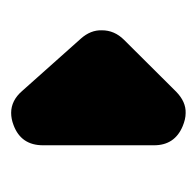

<svg xmlns="http://www.w3.org/2000/svg" viewBox="-24 -495 361 353"><g transform="rotate(-90 156.5 -318.5)"><path d="M65.9 -215.8C65.9 -190.4 77.6 -172.9 101.1 -163.1C109.4 -159.7 117.2 -157.7 125 -157.7C139.2 -157.2 151.9 -163.1 164.1 -174.8L259.8 -271C271.5 -282.7 277.3 -296.4 277.3 -311.5C277.8 -325.7 272.5 -338.4 262.2 -350.1L166 -458C154.3 -471.7 140.6 -478.5 125.5 -478.5C118.2 -478.5 110.8 -477.1 103 -474.1C78.1 -464.8 65.9 -446.8 65.9 -419.9V-215.8Z"/></g></svg>

Font: Nemoy
Style: Bold
Weight: 700
Designer: BSozoo
Foundry: BSozoo
Version: Version 001.000